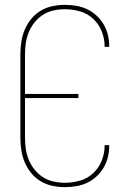

<svg xmlns="http://www.w3.org/2000/svg" viewBox="-20 -763 540 791"><path d="M247 8Q221 8 195.5 2.5Q170 -3 148 -16Q126 -29 109 -49.5Q92 -70 82 -94Q72 -118 68 -143.5Q64 -169 64 -195V-540Q64 -566 68 -591.5Q72 -617 82 -641Q92 -665 109 -685.5Q126 -706 148 -719Q170 -732 195.5 -737.5Q221 -743 247 -743Q271 -743 294.5 -739Q318 -735 339 -725Q360 -715 377.5 -699Q395 -683 407 -662.5Q419 -642 424.5 -619Q430 -596 430 -572V-570H411V-572Q411 -604 399 -634Q387 -664 364 -685.5Q341 -707 310 -716Q279 -725 247 -725Q224 -725 201 -720Q178 -715 158 -702.5Q138 -690 123 -671.5Q108 -653 99 -631.5Q90 -610 86.5 -586.5Q83 -563 83 -540V-376H303V-359H83V-195Q83 -172 86.5 -148.5Q90 -125 99 -103.5Q108 -82 123 -63.5Q138 -45 158 -32.5Q178 -20 201 -15Q224 -10 247 -10Q279 -10 310 -19Q341 -28 364 -49.5Q387 -71 399 -101Q411 -131 411 -163V-165H430V-163Q430 -139 424.5 -116Q419 -93 407 -72.5Q395 -52 377.5 -36Q360 -20 339 -10Q318 0 294.5 4Q271 8 247 8Z"/></svg>

Font: Iosevka Term Curly Thin
Style: Regular
Weight: 100
Designer: Belleve Invis
Foundry: Belleve Invis
Version: Version 32.3.0